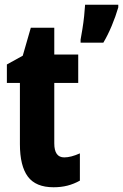

<svg xmlns="http://www.w3.org/2000/svg" viewBox="-20 -780 519 810"><path d="M251 -116Q279 -116 317 -133V-18Q292 -4 265 3Q238 10 206 10Q131 10 97.5 -35Q64 -80 64 -172V-430H9V-508L76 -545L110 -663H209V-550H310V-430H209V-175Q209 -116 251 -116ZM479 -749Q468 -711 451.5 -671.5Q435 -632 416 -600H320V-613Q323 -629 327.5 -656.5Q332 -684 335 -712.5Q338 -741 339 -760H479Z"/></svg>

Font: Noto Sans Thai ExtCond ExtBd
Style: Regular
Weight: 800
Width: 2
Designer: Monotype Design Team
Foundry: Monotype Imaging Inc.
Version: Version 2.002; ttfautohint (v1.8.4.7-5d5b)